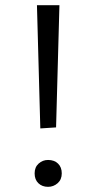

<svg xmlns="http://www.w3.org/2000/svg" viewBox="-20 -718 373 743"><path d="M136 -221 123 -698H210L197 -225ZM114 -47Q114 -71 129.5 -85Q145 -99 166 -99Q190 -99 204.5 -85Q219 -71 219 -47Q219 -23 203 -9Q187 5 166 5Q143 5 128.5 -9Q114 -23 114 -47Z"/></svg>

Font: Bitter Thin
Style: Regular
Weight: 400
Version: Version 3.021